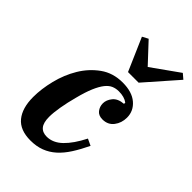

<svg xmlns="http://www.w3.org/2000/svg" viewBox="-235 -881 986 986"><g transform="rotate(45 258.0 -387.5)"><path d="M181 12Q105 12 69 -32Q33 -76 33 -156Q33 -215 49.5 -281.5Q66 -348 99.5 -404Q133 -460 184.5 -497Q236 -534 306 -534Q374 -534 411.5 -502Q449 -470 449 -422Q449 -383 427 -354.5Q405 -326 366 -326Q337 -326 323 -344.5Q309 -363 309 -386Q309 -411 328 -434.5Q347 -458 388 -461V-470Q364 -488 324 -488Q303 -488 285 -480.5Q267 -473 251 -453Q235 -433 220 -398Q205 -363 191 -308Q178 -260 170.5 -216Q163 -172 163 -142Q163 -100 179 -80.5Q195 -61 226 -61Q271 -61 309.5 -98Q348 -135 383 -204L419 -187Q396 -139 372 -101.5Q348 -64 320 -39Q292 -14 258 -1Q224 12 181 12ZM209 -770 241 -787 340 -681 489 -787 516 -764 364 -591H287Z"/></g></svg>

Font: IBM Plex Serif SemiBold
Style: Italic
Weight: 600
Italic angle: -14°
Designer: Mike Abbink, Paul van der Laan, Pieter van Rosmalen
Foundry: Bold Monday
Version: Version 2.5